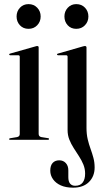

<svg xmlns="http://www.w3.org/2000/svg" viewBox="-20 -662 492 909"><path d="M163 -437.5V-28.5Q163 -22 166 -18.2Q169 -14.5 175.5 -13L206.5 -8Q210 -8 211 -6.8Q212 -5.5 212 -3.5Q212 -2 210.8 -1Q209.5 0 207 0H27.5Q25.5 0 24.2 -1Q23 -2 23 -3.5Q23 -5 24.2 -6Q25.5 -7 28 -7.5L61 -13Q67.5 -14.5 70.5 -18.2Q73.5 -22 73.5 -27.5V-393.5Q73.5 -396.5 72 -398.2Q70.5 -400 67 -400.5H28Q26 -400.5 24.8 -401.5Q23.5 -402.5 23.5 -404Q23.5 -406 24.8 -407Q26 -408 28.5 -408.5L146.5 -442Q151 -443.5 153 -443.8Q155 -444 157 -444Q160 -444 161.5 -442.2Q163 -440.5 163 -437.5ZM115 -525.5Q90 -525.5 74.2 -542.5Q58.5 -559.5 58.5 -584Q58.5 -608.5 74.5 -625.5Q90.5 -642.5 115 -642.5Q140 -642.5 156.2 -625.5Q172.5 -608.5 172.5 -584Q172.5 -559.5 156.2 -542.5Q140 -525.5 115 -525.5ZM389.5 -57.5Q389.5 -27 395.2 -2.8Q401 21.5 408.8 42.8Q416.5 64 422.2 85.2Q428 106.5 428 131Q428 173 401 199.8Q374 226.5 326 226.5Q292 226.5 268 215.8Q244 205 231 186.5Q218 168 218 146Q218 121.5 229.5 109.2Q241 97 260.5 97Q279.5 97 291.5 110Q303.5 123 303.5 144.5V177Q303.5 197.5 312 207.5Q320.5 217.5 336 217.5Q359.5 217.5 371.2 202.5Q383 187.5 383 160Q383 137.5 374.8 117.2Q366.5 97 354 77.8Q341.5 58.5 329 39Q316.5 19.5 308.2 -1.2Q300 -22 300 -46V-393.5Q300 -397 298.2 -398.5Q296.5 -400 293.5 -400.5H255Q252.5 -400.5 251.2 -401.5Q250 -402.5 250 -404Q250 -406 251.2 -407Q252.5 -408 255 -408.5L371.5 -442Q376.5 -443.5 378.8 -443.8Q381 -444 383.5 -444Q386 -444 387.8 -442Q389.5 -440 389.5 -437ZM341 -525.5Q316 -525.5 300.5 -542.5Q285 -559.5 285 -584Q285 -608.5 301 -625.5Q317 -642.5 341 -642.5Q366.5 -642.5 382.5 -625.5Q398.5 -608.5 398.5 -584Q398.5 -559.5 382.2 -542.5Q366 -525.5 341 -525.5Z"/></svg>

Font: Fraunces 96pt
Style: Regular
Weight: 400
Version: Version 1.000;[b76b70a41]